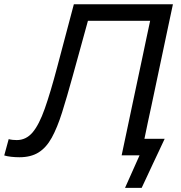

<svg xmlns="http://www.w3.org/2000/svg" viewBox="-58 -733 855 906"><path d="M33.5 9Q14.5 9 -5.5 6.8Q-25.5 4.5 -38 0.5L-17 -76.5Q-8 -74 2.2 -73Q12.5 -72 21 -72Q65 -72 95.8 -108.2Q126.5 -144.5 153.2 -220.2Q180 -296 211.5 -415Q231 -488.5 250.8 -563.2Q270.5 -638 290.5 -713H758Q745.5 -654.5 733.5 -597.8Q721.5 -541 707 -472.5L657 -236Q647.5 -192 639.2 -153.5Q631 -115 623.5 -78H719Q705 -48 691 -18.2Q677 11.5 663.5 40Q650.5 68 637.2 96.5Q624 125 610.5 153.5H532L600.5 0H516Q528.5 -59 540.2 -114.2Q552 -169.5 566 -236.5L614 -462.5Q624 -510 632.8 -552Q641.5 -594 650.5 -635H357Q339.5 -571 321.5 -506Q303.5 -441 284.5 -372Q257.5 -274 234.8 -202Q212 -130 186.2 -83.2Q160.5 -36.5 124.2 -13.8Q88 9 33.5 9Z"/></svg>

Font: Commissioner
Style: Italic
Weight: 400
Italic angle: -12°
Designer: Kostas Bartsokas
Foundry: Kostas Bartsokas
Version: Version 1.000; ttfautohint (v1.8.3)